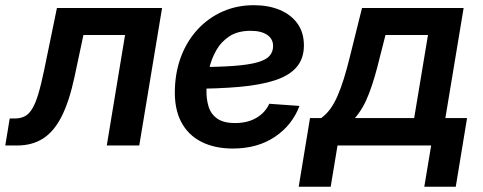

<svg xmlns="http://www.w3.org/2000/svg" viewBox="-55 -560 1858 739"><path d="M-34.7 0 -17.6 -104H2.4Q23.9 -104 39.8 -112.1Q55.7 -120.1 68.4 -140.4Q81.1 -160.6 92 -196.8Q103 -232.9 114.7 -289.1L164.1 -529.3H568.8L481 0H356L426.3 -425.3H266.1L231.4 -262.2Q211.4 -169.4 182.1 -111.6Q152.8 -53.7 110.8 -26.9Q68.8 0 10.7 0Z M840.8 11.7Q771 11.7 719.7 -14.4Q668.5 -40.5 641.8 -91.8Q615.2 -143.1 618.2 -219.2Q620.6 -288.6 643.8 -347.2Q667 -405.8 707.8 -449Q748.5 -492.2 803 -516.1Q857.4 -540 921.9 -540Q978 -540 1021.5 -522Q1064.9 -503.9 1089.8 -469.5Q1114.7 -435.1 1114.7 -385.3Q1114.7 -334.5 1086.7 -301.8Q1058.6 -269 1003.4 -251Q948.2 -232.9 866.5 -225.6Q784.7 -218.3 677.2 -218.3L691.4 -301.8Q783.2 -301.8 842.8 -306.2Q902.3 -310.5 935.8 -320.1Q969.2 -329.6 982.7 -345.2Q996.1 -360.8 996.1 -382.8Q996.1 -410.2 973.4 -425.8Q950.7 -441.4 909.2 -441.4Q860.4 -441.4 828.1 -420.4Q795.9 -399.4 776.9 -365.5Q757.8 -331.5 749.3 -292Q740.7 -252.4 739.7 -215.3Q738.8 -179.7 747.6 -150.4Q756.3 -121.1 780.8 -103.8Q805.2 -86.4 850.1 -86.4Q898.4 -86.4 932.4 -106.7Q966.3 -127 981.4 -160.6L1097.7 -152.3Q1069.8 -78.1 1002.9 -33.2Q936 11.7 840.8 11.7Z M1094.7 158.7 1138.2 -105.5H1181.2Q1200.7 -119.6 1216.1 -140.6Q1231.4 -161.6 1244.1 -190.7Q1256.8 -219.7 1268.3 -256.6Q1279.8 -293.5 1291 -338.9L1338.4 -529.3H1729.5L1659.2 -105.5H1742.7L1699.2 158.7H1578.1L1604.5 0H1244.1L1217.8 158.7ZM1311 -105.5H1539.1L1592.3 -425.3H1428.7L1406.7 -338.9Q1387.2 -257.3 1365.2 -199.7Q1343.3 -142.1 1311 -105.5Z"/></svg>

Font: Inter 24pt SemiBold
Style: Italic
Weight: 600
Italic angle: -9.3988°
Designer: Rasmus Andersson
Foundry: rsms
Version: Version 4.001;git-66647c0bb